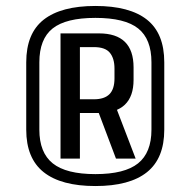

<svg xmlns="http://www.w3.org/2000/svg" viewBox="-20 -852 639 644"><path d="M300 -228Q185 -228 126.5 -274.5Q68 -321 68 -417V-643Q68 -740 126.5 -786Q185 -832 300 -832Q415 -832 473 -786Q531 -740 531 -643V-417Q531 -321 473 -274.5Q415 -228 300 -228ZM306 -487H371L435 -320H369ZM300 -268Q398 -268 443 -304Q488 -340 488 -417V-643Q488 -721 443.5 -756.5Q399 -792 300 -792Q201 -792 156.5 -756.5Q112 -721 112 -643V-417Q112 -340 157 -304Q202 -268 300 -268ZM183 -740H312Q370 -740 399 -711.5Q428 -683 428 -626V-584Q428 -529 399 -501Q370 -473 312 -473H245V-519H295Q330 -519 347 -536Q364 -553 364 -589V-622Q364 -656 348.5 -675Q333 -694 295 -694H234L248 -711V-320H183Z"/></svg>

Font: Pathway Extreme Condensed Medium
Style: Regular
Weight: 500
Width: 3
Version: Version 1.001;gftools[0.9.26]